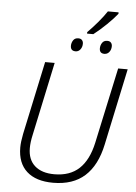

<svg xmlns="http://www.w3.org/2000/svg" viewBox="-67 -1103 824 1163"><g transform="rotate(5 345.5 -521.5)"><path d="M427 -917Q457 -947 488 -983.5Q519 -1020 541 -1053H606V-1044Q582 -1014 543 -976Q504 -938 465 -908H427ZM367 -795Q336 -795 336 -826Q336 -844 346 -859.5Q356 -875 377 -875Q392 -875 399.5 -866.5Q407 -858 407 -845Q407 -824 395.5 -809.5Q384 -795 367 -795ZM542 -795Q512 -795 512 -826Q512 -844 522 -859.5Q532 -875 553 -875Q568 -875 575.5 -866.5Q583 -858 583 -845Q583 -824 571.5 -809.5Q560 -795 542 -795ZM300 10Q196 10 140 -40.5Q84 -91 84 -186Q84 -219 94 -269L189 -714H247L152 -267Q142 -223 142 -187Q142 -117 184.5 -79.5Q227 -42 303 -42Q398 -42 454.5 -95Q511 -148 534 -254L633 -714H691L592 -248Q565 -120 493 -55Q421 10 300 10Z"/></g></svg>

Font: Noto Sans Light
Style: Italic
Weight: 300
Italic angle: -12°
Designer: Monotype Design Team
Foundry: Monotype Imaging Inc.
Version: Version 2.013; ttfautohint (v1.8.4.7-5d5b)